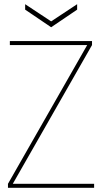

<svg xmlns="http://www.w3.org/2000/svg" viewBox="-20 -896 488 916"><path d="M18 0V-19L396 -681H27V-700H419V-681L41 -19H429V0ZM224 -766 100 -850V-876L224 -794L348 -876V-850Z"/></svg>

Font: DM Sans 36pt Thin
Style: Regular
Weight: 250
Designer: Colophon Foundry, Jonny Pinhorn
Foundry: Colophon Foundry
Version: Version 4.004;gftools[0.9.30]